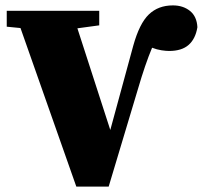

<svg xmlns="http://www.w3.org/2000/svg" viewBox="-20 -692 752 712"><path d="M263 0 56 -588 5 -593V-652H348V-598L267 -587L389 -210L474 -522Q497 -605 532 -638.5Q567 -672 621 -672Q659 -672 684.5 -651.5Q710 -631 712 -591Q705 -548 679.5 -525.5Q654 -503 607 -503Q596 -503 579 -505.5Q562 -508 544 -515Q531 -484 518 -446Q505 -408 491 -360L383 0Z"/></svg>

Font: Source Serif Pro Black
Style: Regular
Weight: 900
Designer: Frank Grießhammer
Foundry: Adobe Systems Incorporated
Version: Version 3.001;hotconv 1.0.111;makeotfexe 2.5.65597